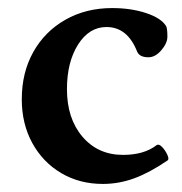

<svg xmlns="http://www.w3.org/2000/svg" viewBox="-20 -445 451 476"><path d="M235 11Q177 11 131.5 -16Q86 -43 60 -90.5Q34 -138 34 -199Q34 -265 62.5 -316Q91 -367 142 -396Q193 -425 258 -425Q305 -425 342.5 -412.5Q380 -400 392 -380Q395 -374 395 -354Q395 -338 380 -320.5Q365 -303 348 -303Q326 -303 320 -317Q296 -378 244 -378Q201 -378 173.5 -334.5Q146 -291 146 -224Q146 -151 184.5 -106Q223 -61 285 -61Q337 -61 368 -85Q374 -89 382 -80.5Q390 -72 395 -61Q400 -50 395 -47Q351 -17 313 -3Q275 11 235 11Z"/></svg>

Font: Junicode
Style: Bold
Weight: 700
Designer: Peter S. Baker
Version: Version 2.100; ttfautohint (v1.8.4)